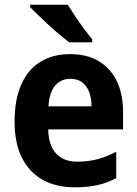

<svg xmlns="http://www.w3.org/2000/svg" viewBox="-20 -786 581 816"><path d="M278 -556Q349 -556 399 -526.5Q449 -497 476 -442Q503 -387 503 -309V-236H185Q186 -170 217.5 -134.5Q249 -99 309 -99Q354 -99 393 -109Q432 -119 474 -141V-29Q437 -9 395 0.5Q353 10 298 10Q218 10 161 -22Q104 -54 73 -116Q42 -178 42 -269Q42 -363 70.5 -427Q99 -491 152 -523.5Q205 -556 278 -556ZM279 -451Q240 -451 215 -423Q190 -395 186 -334H369Q369 -369 359 -395Q349 -421 329.5 -436Q310 -451 279 -451ZM268 -766Q281 -745 299.5 -717Q318 -689 337.5 -663Q357 -637 372 -619V-606H274Q258 -619 234.5 -638Q211 -657 187 -679.5Q163 -702 141.5 -722.5Q120 -743 108 -756V-766Z"/></svg>

Font: Noto Sans SemiCondensed
Style: Regular
Weight: 400
Width: 4
Version: Version 2.013